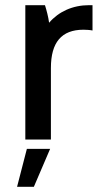

<svg xmlns="http://www.w3.org/2000/svg" viewBox="-20 -540 404 743"><path d="M78 0H177V-277C177 -376 218 -425 303 -425C314 -425 329 -424 338 -422V-520H325C261 -520 207 -495 170 -452C167 -475 160 -501 154 -520H78ZM46 183H111L174 36H84Z"/></svg>

Font: Fixel Text Medium
Style: Regular
Weight: 500
Width: 4
Designer: AlfaBravo + MacPaw
Foundry: Kyrylo Tkachov, Marchela Mozhyna, Serhii Makarenko, Maria Weinstein, Zakhar Kryvoshyya
Version: Version 1.211